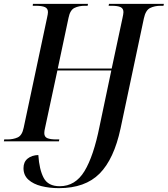

<svg xmlns="http://www.w3.org/2000/svg" viewBox="-42 -734 871 997"><path d="M264 243Q215 243 173 232.5Q131 222 105.5 199Q80 176 80 139Q80 107 101.5 89.5Q123 72 157 71Q162 147 185 190Q208 233 268 233Q349 233 396.5 155Q444 77 475 -78L536 -368H256L192 -70Q188 -54 188 -43Q188 -23 204 -16.5Q220 -10 250 -10H266L264 0H-22L-20 -10H-4Q27 -10 50 -20.5Q73 -31 81 -71L202 -640Q207 -662 207 -671Q207 -690 191.5 -697Q176 -704 143 -704H128L129 -714H415L413 -704H398Q368 -704 345 -693Q322 -682 314 -642L258 -378H538L594 -640Q596 -649 597.5 -657.5Q599 -666 599 -671Q599 -690 584 -697Q569 -704 538 -704H522L524 -714H809L807 -704H792Q761 -704 737.5 -692.5Q714 -681 705 -638L584 -67Q550 92 475 167.5Q400 243 264 243Z"/></svg>

Font: Noto Serif Display SemiCondensed Medium
Style: Italic
Weight: 500
Width: 4
Italic angle: -12°
Designer: Monotype Design Team
Foundry: Monotype Imaging Inc.
Version: Version 2.009